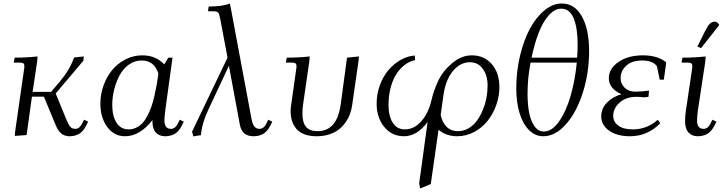

<svg xmlns="http://www.w3.org/2000/svg" viewBox="-20 -766 4102 1089"><path d="M58.1 -411.1 63 -439Q129.9 -439 192.9 -445.8L190.9 -418L165 -245.1H270L321.8 -306.2Q376 -370.6 399.9 -439.9L455.1 -445.8L453.1 -421.9L295.9 -235.8L356.9 -86.9Q369.1 -57.6 379.2 -46.4Q389.2 -35.2 407.2 -35.2Q430.7 -35.2 445.8 -64.9L457 -86.9L480 -76.2L469.2 -54.2Q451.2 -19 427.5 -6.1Q403.8 6.8 374 6.8Q347.7 6.8 328.9 -7.8Q310.1 -22.5 295.9 -56.2L229 -217.8H161.1L130.9 0L64 4.9L65.9 -20L115.2 -363.8Q118.2 -380.9 118.2 -391.1Q118.2 -402.8 111.8 -407Q105.5 -411.1 87.9 -411.1Z M549.3 -178.2Q549.3 -231 567.1 -280.8Q585 -330.6 616 -368.4Q647 -406.2 691.9 -429.2Q736.8 -452.1 787.6 -452.1Q863.8 -452.1 911.6 -400.9L934.6 -439H958.5L917.5 -141.1Q912.6 -104.5 912.6 -82Q912.6 -35.2 949.7 -35.2Q973.6 -35.2 988.8 -64.9L999.5 -86.9L1022.5 -76.2L1011.7 -54.2Q993.7 -19 970 -6.1Q946.3 6.8 916.5 6.8Q883.8 6.8 864.3 -13.9Q844.7 -34.7 844.7 -76.2V-85Q773.4 6.8 688.5 6.8Q627 6.8 588.1 -46.1Q549.3 -99.1 549.3 -178.2ZM616.7 -169.9Q616.7 -108.4 640.6 -70.3Q664.6 -32.2 709.5 -32.2Q732.9 -32.2 753.2 -42.2Q773.4 -52.2 788.6 -68.6Q803.7 -85 816.7 -110.1Q829.6 -135.3 838.6 -160.9Q847.7 -186.5 855.5 -220.7Q863.3 -254.9 868.4 -283.4Q873.5 -312 878.4 -348.1Q855.5 -422.9 782.7 -422.9Q743.7 -422.9 711.2 -399.7Q678.7 -376.5 658.7 -339.4Q638.7 -302.2 627.7 -258.3Q616.7 -214.4 616.7 -169.9Z M1069.3 -19 1270.5 -439 1228.5 -662.1Q1223.6 -687 1217 -694.6Q1210.4 -702.1 1188.5 -702.1H1159.7L1163.6 -729Q1242.7 -729 1283.7 -746.1L1289.6 -717.8L1406.7 -90.8Q1412.6 -60.5 1423.3 -47.9Q1434.1 -35.2 1451.7 -35.2Q1475.6 -35.2 1490.7 -64.9L1501.5 -86.9L1524.4 -76.2L1513.7 -54.2Q1495.6 -19 1471.9 -6.1Q1448.2 6.8 1418.5 6.8Q1386.2 6.8 1366.2 -9Q1346.2 -24.9 1339.4 -64L1278.3 -393.1L1162.6 -146Q1125 -66.9 1119.6 1Q1101.6 2.4 1076.7 7.8Z M1601.6 -411.1 1606.4 -439Q1673.3 -439 1736.3 -445.8L1734.4 -418L1699.2 -174.8Q1695.3 -147.9 1695.3 -122.1Q1695.3 -71.3 1715.8 -46.6Q1736.3 -22 1780.3 -22Q1836.4 -22 1869.1 -59.8Q1901.9 -97.7 1912.6 -174.8L1948.2 -439L2015.6 -445.8L2013.7 -421.9L1977.5 -169.9Q1973.6 -143.6 1964.8 -119.1Q1956.1 -94.7 1939.7 -71.5Q1923.3 -48.3 1901.4 -31.2Q1879.4 -14.2 1847.2 -3.7Q1814.9 6.8 1776.4 6.8Q1735.8 6.8 1706.1 -4.6Q1676.3 -16.1 1659.9 -36.4Q1643.6 -56.6 1636 -80.8Q1628.4 -105 1628.4 -133.8Q1628.4 -151.4 1631.3 -169.9L1658.7 -363.8Q1661.6 -380.9 1661.6 -391.1Q1661.6 -402.8 1655.3 -407Q1648.9 -411.1 1631.3 -411.1Z M2116.2 -178.2Q2116.2 -233.4 2134.8 -283.4Q2153.3 -333.5 2183.6 -368.9Q2213.9 -404.3 2252.9 -426.3Q2292 -448.2 2332.5 -451.2L2334.5 -424.8Q2306.2 -419.9 2279.8 -401.1Q2253.4 -382.3 2231.7 -351.3Q2210 -320.3 2196.8 -273.2Q2183.6 -226.1 2183.6 -169.9Q2183.6 -108.4 2207.5 -70.3Q2231.4 -32.2 2276.4 -32.2Q2329.1 -32.2 2369.6 -78.1Q2410.2 -124 2428.2 -201.2Q2439 -249.5 2464.4 -305.2Q2490.2 -361.8 2543.7 -407Q2597.2 -452.1 2655.3 -452.1Q2726.6 -452.1 2769.5 -402.3Q2812.5 -352.5 2812.5 -272Q2812.5 -219.2 2794.2 -168.7Q2775.9 -118.2 2744.6 -79.3Q2713.4 -40.5 2668.2 -16.8Q2623 6.8 2572.3 6.8Q2512.2 6.8 2467.3 -29.8L2423.3 277.8L2363.3 303.2L2357.4 274.9L2405.3 -74.2Q2345.7 6.8 2271.5 6.8Q2202.6 6.8 2159.4 -46.1Q2116.2 -99.1 2116.2 -178.2ZM2479.5 -113.8Q2488.3 -71.8 2513.2 -46.9Q2538.1 -22 2577.6 -22Q2609.4 -22 2637.5 -38.3Q2665.5 -54.7 2684.8 -81.3Q2704.1 -107.9 2718.3 -141.8Q2732.4 -175.8 2739 -211.2Q2745.6 -246.6 2745.6 -279.8Q2745.6 -337.9 2718.5 -375.5Q2691.4 -413.1 2645.5 -413.1Q2590.8 -413.1 2548.8 -363Q2506.8 -313 2494.6 -222.2Z M2908.2 -265.1Q2908.2 -359.9 2929.2 -448.5Q2950.2 -537.1 2985.1 -602.3Q3020 -667.5 3067.6 -706.8Q3115.2 -746.1 3166.5 -746.1Q3239.7 -746.1 3280.5 -672.6Q3321.3 -599.1 3321.3 -476.1Q3321.3 -352.1 3285.6 -240.2Q3250 -128.4 3189.7 -60.8Q3129.4 6.8 3061.5 6.8Q3015.1 6.8 2980 -28.8Q2944.8 -64.5 2926.5 -125.7Q2908.2 -187 2908.2 -265.1ZM2972.2 -234.9Q2972.2 -173.8 2981.2 -127Q2990.2 -80.1 3011.5 -50Q3032.7 -20 3064.5 -20Q3110.4 -20 3150.6 -76.9Q3190.9 -133.8 3216.3 -221.7Q3241.7 -309.6 3251.5 -411.1H2989.3Q2972.2 -322.8 2972.2 -234.9ZM2995.1 -439H3253.4Q3256.3 -475.1 3256.3 -512.2Q3256.3 -608.4 3233.6 -662.6Q3210.9 -716.8 3163.6 -716.8Q3126.5 -716.8 3093.3 -679.9Q3060.1 -643.1 3035.9 -581.5Q3011.7 -520 2995.1 -439Z M3390.1 -105Q3390.1 -150.4 3422.1 -183.6Q3454.1 -216.8 3504.9 -231.9Q3470.7 -246.1 3451.9 -269.5Q3433.1 -293 3433.1 -321.8Q3433.1 -376 3487.3 -414.1Q3541.5 -452.1 3627 -452.1Q3711.4 -452.1 3758.8 -412.1L3745.1 -314H3721.7L3706.1 -390.1Q3683.1 -422.9 3622.1 -422.9Q3563.5 -422.9 3531.7 -393.1Q3500 -363.3 3500 -323.2Q3500 -291 3522.7 -268.6Q3545.4 -246.1 3583 -246.1Q3616.7 -246.1 3661.1 -252L3658.7 -224.1L3657.7 -216.8L3632.8 -213.9Q3607.4 -216.8 3589.8 -216.8Q3530.8 -216.8 3494.4 -184.1Q3458 -151.4 3458 -108.9Q3458 -76.2 3486.1 -54.2Q3514.2 -32.2 3568.8 -32.2Q3650.4 -32.2 3710.9 -86.9L3725.1 -66.9Q3652.3 6.8 3553.7 6.8Q3479.5 6.8 3434.8 -25.1Q3390.1 -57.1 3390.1 -105Z M3845.7 -411.1 3850.6 -439Q3919.4 -439 3982.4 -445.8L3980.5 -418L3938.5 -141.1Q3933.6 -104.5 3933.6 -82Q3933.6 -35.2 3970.7 -35.2Q3994.6 -35.2 4009.8 -64.9L4020.5 -86.9L4043.5 -76.2L4032.7 -54.2Q4014.6 -19 3991 -6.1Q3967.3 6.8 3937.5 6.8Q3904.8 6.8 3885.3 -14.2Q3865.7 -35.2 3865.7 -78.1Q3865.7 -107.9 3870.6 -141.1L3903.8 -363.8Q3906.7 -380.9 3906.7 -391.1Q3906.7 -402.8 3900.4 -407Q3894 -411.1 3876.5 -411.1ZM3935.5 -502 3981.4 -594.2Q3995.1 -621.1 4007.1 -632.1Q4019 -643.1 4034.7 -643.1Q4050.3 -643.1 4059.6 -624L3956.5 -493.2Z"/></svg>

Font: Dihjauti
Style: Italic
Weight: 400
Italic angle: -9°
Designer: T. Christopher White
Version: Version 3.0.0